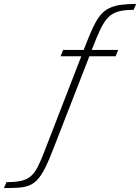

<svg xmlns="http://www.w3.org/2000/svg" viewBox="-251 -763 710 973"><path d="M-231 190 -218 160Q-173 160 -144 153.5Q-115 147 -95.5 130.5Q-76 114 -60.5 84Q-45 54 -27 7L161 -478H56L69 -510H173L203 -585Q219 -624 234.5 -651.5Q250 -679 268 -697Q286 -715 310 -725Q334 -735 365.5 -739Q397 -743 439 -743L426 -713Q386 -713 358 -707Q330 -701 309.5 -685.5Q289 -670 272.5 -642Q256 -614 238 -570L214 -510H348L335 -478H202L19 -8Q-3 50 -22 87.5Q-41 125 -60 146Q-79 167 -102.5 176.5Q-126 186 -157 188Q-188 190 -231 190Z"/></svg>

Font: Saira Thin
Style: Italic
Weight: 100
Italic angle: -12°
Designer: Hector Gatti with collaboration of the Omnibus-Type team
Foundry: Omnibus-Type
Version: Version 1.101